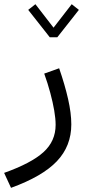

<svg xmlns="http://www.w3.org/2000/svg" viewBox="-112 -639 420 923"><path d="M163.6 -460 267.2 -591.5 232.7 -618.8 145.4 -506 58.2 -618.8 23.6 -591.5 127.2 -460ZM100.6 -285.2Q117.8 -237.4 129.9 -192Q142 -146.7 148.7 -107.7Q155.4 -68.6 155.4 -38.7Q155.4 39.6 96.6 92.8Q37.8 145.9 -92.2 192.1L-59 264Q92.1 209.1 161.4 136.1Q230.8 63.1 230.8 -41.1Q230.8 -94.9 215.4 -162.7Q200.1 -230.5 172.3 -310.8Z"/></svg>

Font: Estedad-FD VF
Style: Regular
Weight: 100
Designer: Amin Abedi
Version: Version 7.3